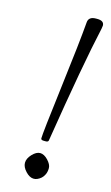

<svg xmlns="http://www.w3.org/2000/svg" viewBox="-108 -702 435 754"><g transform="rotate(15 110.0 -324.5)"><path d="M99.1 -149.9Q99.1 -172.1 122.8 -362.7Q146.5 -553.2 153.1 -635Q154.5 -659.9 185.1 -659.9H189.9Q218 -659.9 218 -639.9Q218 -636.7 216.1 -627Q182.1 -476.1 129.9 -149.9Q128.9 -143.1 118.9 -143.1H111.1Q99.1 -143.1 99.1 -149.9ZM78.1 -6.3Q61.8 -23.4 61.8 -40.9Q61.8 -58.3 78.1 -75.7Q94.5 -93 110.2 -93Q126 -93 142 -76.2Q158 -59.3 158 -44.7Q158 -30 153 -19Q147.9 -8.1 140.9 -2Q108.4 26.1 78.1 -6.3Z"/></g></svg>

Font: Fanwood Text
Style: Italic
Weight: 400
Italic angle: -9°
Version: Version 1.101